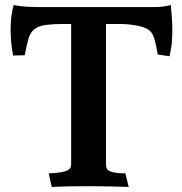

<svg xmlns="http://www.w3.org/2000/svg" viewBox="-20 -738 723 761"><path d="M605 -522Q600 -555 592.5 -582Q585 -609 569 -620Q553 -631 520 -637Q487 -643 455 -643H400V-87Q400 -79 402.5 -72Q405 -65 413.5 -60.5Q422 -56 437 -53.5Q452 -51 477 -51L490 3Q460 2 419 1Q378 0 340 0Q308 0 265.5 0.5Q223 1 185 3L173 -51Q203 -52 220.5 -55Q238 -58 247 -62.5Q256 -67 259 -73Q262 -79 262 -87V-643H229Q191 -643 160.5 -639Q130 -635 114 -620Q100 -609 92.5 -583Q85 -557 78 -519L32 -518Q22 -567 22 -622Q22 -673 34 -718Q60 -713 84 -711.5Q108 -710 122 -710H556Q571 -710 598 -710Q625 -710 657 -718Q660 -683 661.5 -662.5Q663 -642 663 -621Q663 -599 661.5 -575Q660 -551 652 -515Z"/></svg>

Font: Lusitana
Style: Bold
Weight: 700
Designer: Ana Paula Megda
Foundry: Ana Paula Megda
Version: Version 1.000; ttfautohint (v1.1) -l 8 -r 50 -G 200 -x 14 -D